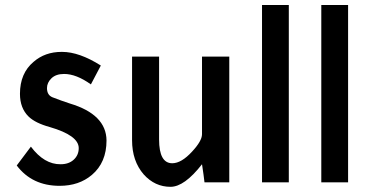

<svg xmlns="http://www.w3.org/2000/svg" viewBox="-20 -718 1454 756"><path d="M45.9 -66.4 101.6 -140.6Q154.3 -70.3 218.8 -71.3Q251 -71.3 270.5 -89.4Q290 -107.4 290 -134.8Q290 -184.6 175.8 -217.8Q119.1 -233.4 92.8 -258.8Q58.6 -292 58.6 -348.6Q58.6 -429.7 112.3 -474.6Q157.2 -513.7 222.7 -513.7H224.6Q292 -513.7 377 -460L337.9 -385.7Q280.3 -426.8 232.4 -426.8Q200.2 -426.8 182.6 -409.7Q165 -392.6 165 -371.1Q165 -343.8 186.5 -335Q221.7 -321.3 254.9 -310.5Q398.4 -267.6 399.4 -165Q399.4 -78.1 341.8 -29.3Q291 13.7 214.8 13.7Q106.4 13.7 45.9 -66.4Z M785.2 0Q782.2 -27.3 775.4 -71.3Q706.1 17.6 651.4 17.6Q589.8 17.6 545.9 -31.2Q500 -84 500 -166V-495.1H606.4V-168.9Q606.4 -75.2 658.2 -75.2Q694.3 -75.2 736.3 -121.1Q775.4 -163.1 775.4 -189.5V-495.1H882.8V0Z M1011.7 -698.2H1117.2V0H1011.7Z M1245.1 -698.2H1350.6V0H1245.1Z"/></svg>

Font: Puritan
Style: Bold
Weight: 700
Version: 2.1